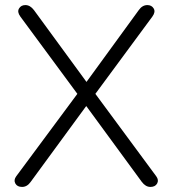

<svg xmlns="http://www.w3.org/2000/svg" viewBox="-20 -731 680 757"><path d="M67 6Q48 6 40.5 -7.5Q33 -21 44 -36L285 -361L60 -666Q47 -684 55 -697.5Q63 -711 80 -711Q99 -711 114 -691L321 -408L527 -691Q541 -711 561 -711Q578 -711 586 -697.5Q594 -684 581 -666L356 -361L596 -36Q607 -21 599.5 -7.5Q592 6 573 6Q554 6 539 -14L320 -313L101 -14Q87 6 67 6Z"/></svg>

Font: Nunito Light
Style: Regular
Weight: 300
Designer: Vernon Adams
Foundry: Vernon Adams
Version: Version 3.601; ttfautohint (v1.8.2.53-6de2)